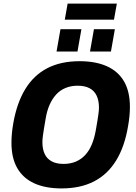

<svg xmlns="http://www.w3.org/2000/svg" viewBox="-20 -1041 762 1073"><path d="M324 12Q234 12 171.5 -16.5Q109 -45 76.5 -101.5Q44 -158 44 -243Q44 -268 46.5 -295Q49 -322 54 -351Q74 -466 121.5 -543.5Q169 -621 244.5 -660Q320 -699 425 -699Q515 -699 578 -670.5Q641 -642 673.5 -585.5Q706 -529 706 -444Q706 -419 703.5 -392.5Q701 -366 696 -338Q677 -222 629 -144Q581 -66 505 -27Q429 12 324 12ZM335 -125Q373 -125 403 -137.5Q433 -150 455.5 -174Q478 -198 492.5 -232.5Q507 -267 515 -311Q521 -344 524.5 -366.5Q528 -389 530 -403Q532 -417 532.5 -425.5Q533 -434 533 -441Q533 -479 520 -506.5Q507 -534 480.5 -548Q454 -562 414 -562Q377 -562 346.5 -549.5Q316 -537 294 -513Q272 -489 257 -455Q242 -421 235 -377Q229 -343 225.5 -321Q222 -299 220 -284.5Q218 -270 217.5 -261.5Q217 -253 217 -246Q217 -208 229.5 -181Q242 -154 268.5 -139.5Q295 -125 335 -125ZM296 -753 318 -878H435L413 -753ZM483 -753 505 -878H622L600 -753ZM342 -931 358 -1021H633L617 -931Z"/></svg>

Font: Archivo SemiCondensed ExtraBold
Style: Italic
Weight: 800
Width: 4
Italic angle: -10°
Designer: Hector Gatti
Foundry: Omnibus-Type
Version: Version 2.001